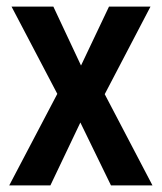

<svg xmlns="http://www.w3.org/2000/svg" viewBox="-20 -563 491 583"><path d="M154 -278 15 -543H142L226 -364L311 -543H437L298 -277L443 0H317L224 -191L133 0H8Z"/></svg>

Font: Noto Sans Malayalam Condensed SemiBold
Style: Regular
Weight: 600
Width: 3
Designer: Jelle Bosma - Monotype Design Team
Foundry: Monotype Imaging Inc.
Version: Version 2.104; ttfautohint (v1.8.4.7-5d5b)